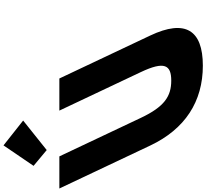

<svg xmlns="http://www.w3.org/2000/svg" viewBox="-402 -1130 1207 1124"><g transform="rotate(-90 202.0 -568.5)"><path d="M-207.4 -976 -115 -899 57.8 -1037 -87.6 -1152ZM116 -825H304L555.5 -293C651.9 -89 589.1 15 379.1 15C169.1 15 7.9 -89 -88.5 -293L-340 -825H-152L73.5 -348C138.7 -210 199.6 -170 291.6 -170C383.6 -170 406.7 -210 341.5 -348Z"/></g></svg>

Font: Hussar
Style: BdOpOblFive
Weight: 700
Foundry: Cannot Into Space Fonts
Version: Version 2.00